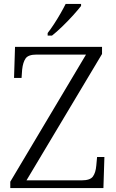

<svg xmlns="http://www.w3.org/2000/svg" viewBox="-20 -951 589 971"><path d="M32 0V-32L415 -675H165Q123 -675 109.5 -655.5Q96 -636 92 -599L89 -557H51L56 -714H496V-678L114 -39H394Q436 -39 450 -58.5Q464 -78 467 -114L471 -157H508L503 0ZM221 -784Q236 -803 253 -829Q270 -855 285.5 -882Q301 -909 312 -931H390V-921Q377 -904 351 -875Q325 -846 295.5 -817.5Q266 -789 243 -771H221Z"/></svg>

Font: Noto Serif Sinhala Light
Style: Regular
Weight: 300
Designer: Jelle Bosma - Monotype Design Team
Foundry: Monotype Imaging Inc.
Version: Version 2.007; ttfautohint (v1.8.4.7-5d5b)